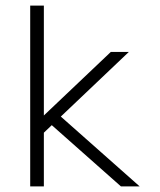

<svg xmlns="http://www.w3.org/2000/svg" viewBox="-20 -666 570 686"><path d="M136.7 0H87.9V-646H136.7V-253.4L376 -480.5H440.4L197.3 -249.5L479 0H412.1L165 -218.8L136.7 -191.9Z"/></svg>

Font: AzarMehrMonospaced
Style: SansRegular
Weight: 1
Designer: Amin Abedi
Version: Version 1.00